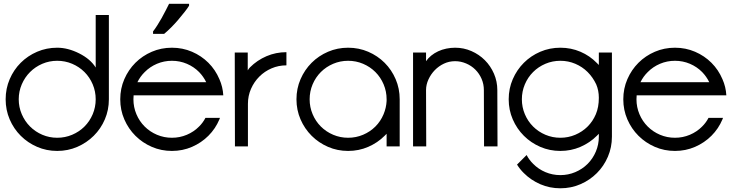

<svg xmlns="http://www.w3.org/2000/svg" viewBox="-20 -780 3912 1023"><path d="M560.1 -251Q560.1 -193.9 538.6 -143.9Q517.2 -93.9 479.5 -56.6Q441.9 -19.2 391.9 2.5Q341.9 24.2 284.8 24.2Q227.8 24.2 177.8 2.5Q127.8 -19.2 90.4 -56.6Q53 -93.9 31.6 -143.9Q10.1 -193.9 10.1 -251Q10.1 -308.1 31.6 -358.1Q53 -408.1 90.4 -445.5Q127.8 -482.8 177.8 -504.3Q227.8 -525.8 284.8 -525.8Q341.9 -525.8 402 -495.5Q462.1 -465.2 489.9 -420.2V-700H560.1ZM489.9 -251Q489.9 -292.9 474 -330.6Q458.1 -368.2 430.1 -396.2Q402 -424.2 364.4 -440.2Q326.8 -456.1 284.8 -456.1Q242.9 -456.1 205.6 -440.2Q168.2 -424.2 140.2 -396.2Q112.1 -368.2 96 -330.6Q79.8 -292.9 79.8 -251Q79.8 -209.1 96 -171.5Q112.1 -133.8 140.2 -105.8Q168.2 -77.8 205.6 -61.9Q242.9 -46 284.8 -46Q326.8 -46 364.4 -61.9Q402 -77.8 430.1 -105.8Q458.1 -133.8 474 -171.5Q489.9 -209.1 489.9 -251Z M690.9 -251Q690.9 -209.1 706.8 -171.5Q722.7 -133.8 750.8 -105.8Q778.8 -77.8 816.4 -61.9Q854 -46 896 -46Q937.9 -46 975.5 -61.9Q1013.1 -77.8 1040.9 -106.1Q1061.1 -125.8 1074.7 -152H1152L1149 -143.9Q1127.8 -93.9 1090.4 -56.6Q1053 -19.2 1003 2.5Q953 24.2 896 24.2Q838.9 24.2 788.9 2.5Q738.9 -19.2 701.5 -56.6Q664.1 -93.9 642.4 -143.9Q620.7 -193.9 620.7 -251Q620.7 -308.1 642.4 -358.1Q664.1 -408.1 701.5 -445.5Q738.9 -482.8 788.9 -504.3Q838.9 -525.8 896 -525.8Q953 -525.8 1003 -504.3Q1053 -482.8 1090.4 -445.5Q1127.8 -408.1 1149 -358.1Q1167.2 -317.2 1169.7 -272.2H691.9Q690.9 -261.1 690.9 -251ZM1040.9 -396Q1013.1 -424.2 975.5 -440.2Q937.9 -456.1 896 -456.1Q854 -456.1 816.4 -440.2Q778.8 -424.2 751 -396Q726.8 -372.2 712.1 -341.9H1078.8Q1064.1 -372.2 1040.9 -396ZM795.5 -612.6Q806.6 -626.8 818.2 -645.2Q829.8 -663.6 841.2 -683.6Q852.5 -703.5 862.6 -723.7Q872.7 -743.9 880.8 -759.6H987.4V-749.5Q979.8 -736.9 964.1 -716.9Q948.5 -697 930.1 -675.3Q911.6 -653.5 891.7 -633.6Q871.7 -613.6 854.5 -599.5H795.5Z M1230.8 -500H1300V-405.1Q1306.1 -415.2 1312.1 -421.2Q1350 -459.1 1400 -480.6Q1450 -502 1506.1 -502V-431.8Q1464.1 -431.8 1427 -415.9Q1389.9 -400 1361.9 -372Q1333.8 -343.9 1317.4 -306.6Q1301 -269.2 1301 -226.8V0H1231.8Z M1559.6 -251Q1559.6 -308.1 1581.3 -358.1Q1603 -408.1 1640.4 -445.5Q1677.8 -482.8 1727.8 -504.3Q1777.8 -525.8 1834.8 -525.8Q1891.9 -525.8 1941.9 -504.3Q1991.9 -482.8 2029.3 -445.5Q2066.7 -408.1 2088.1 -358.1Q2109.6 -308.1 2109.6 -251V0H2039.9V-67.2Q2034.8 -62.1 2028.8 -56.1Q1991.9 -19.2 1941.9 2.5Q1891.9 24.2 1834.8 24.2Q1777.8 24.2 1727.8 2.5Q1677.8 -19.2 1640.4 -56.6Q1603 -93.9 1581.3 -143.9Q1559.6 -193.9 1559.6 -251ZM1629.8 -251Q1629.8 -209.1 1645.7 -171.5Q1661.6 -133.8 1689.6 -105.8Q1717.7 -77.8 1755.3 -61.9Q1792.9 -46 1834.8 -46Q1876.8 -46 1914.4 -61.9Q1952 -77.8 1980.1 -105.8Q2008.1 -133.8 2023.7 -171.2Q2037.9 -205.1 2039.9 -241.9V-251Q2039.9 -292.9 2024 -330.6Q2008.1 -368.2 1980.1 -396.2Q1952 -424.2 1914.4 -440.2Q1876.8 -456.1 1834.8 -456.1Q1792.9 -456.1 1755.3 -440.2Q1717.7 -424.2 1689.6 -396.2Q1661.6 -368.2 1645.7 -330.6Q1629.8 -292.9 1629.8 -251Z M2558.1 -300Q2558.1 -331.8 2546 -359.8Q2533.8 -387.9 2512.9 -408.8Q2491.9 -429.8 2463.4 -441.9Q2434.8 -454 2405.1 -454Q2372.7 -454 2345.2 -440.9Q2317.7 -427.8 2296.7 -406.3Q2275.8 -384.8 2262.9 -356.8Q2250 -328.8 2250 -300L2251 0H2180.8V-500H2250V-454Q2261.1 -470.2 2277.5 -483.6Q2293.9 -497 2314.4 -506.6Q2334.8 -516.2 2358.3 -521Q2381.8 -525.8 2405.1 -525.8Q2451 -525.8 2491.9 -507.8Q2532.8 -489.9 2563.4 -459.3Q2593.9 -428.8 2611.9 -387.4Q2629.8 -346 2629.8 -300L2630.8 0H2559.1Z M3170.7 -500H3240.4V-262.1V-52Q3240.4 5.1 3218.9 55.1Q3197.5 105.1 3160.1 142.4Q3122.7 179.8 3072.7 201.5Q3022.7 223.2 2965.7 223.2Q2908.6 223.2 2858.6 201.5Q2808.6 179.8 2770.7 141.9Q2750.5 122.2 2734.8 97L2785.9 46Q2799.5 72.2 2820.7 92.9Q2848.5 121.2 2886.1 137.1Q2923.7 153 2965.7 153Q3007.6 153 3045.2 137.1Q3082.8 121.2 3110.9 93.2Q3138.9 65.2 3154.8 27.5Q3170.7 -10.1 3170.7 -52V-67.2Q3165.7 -62.1 3159.6 -56.1Q3122.7 -19.2 3072.7 2.5Q3022.7 24.2 2965.7 24.2Q2908.6 24.2 2858.6 2.5Q2808.6 -19.2 2771.2 -56.6Q2733.8 -93.9 2712.1 -143.9Q2690.4 -193.9 2690.4 -251Q2690.4 -308.1 2712.1 -358.1Q2733.8 -408.1 2771.2 -445.5Q2808.6 -482.8 2858.6 -504.3Q2908.6 -525.8 2965.7 -525.8Q3022.7 -525.8 3072.7 -504.3Q3122.7 -482.8 3159.6 -444.9Q3165.7 -439.9 3170.7 -433.8ZM2760.6 -251Q2760.6 -209.1 2776.5 -171.5Q2792.4 -133.8 2820.5 -105.8Q2848.5 -77.8 2886.1 -61.9Q2923.7 -46 2965.7 -46Q3007.6 -46 3045.2 -61.9Q3082.8 -77.8 3110.9 -105.8Q3138.9 -133.8 3154.8 -171.5Q3170.7 -209.1 3170.7 -259.1Q3170.7 -298 3156.6 -330.8Q3138.9 -368.2 3110.9 -396.2Q3082.8 -424.2 3045.2 -440.2Q3007.6 -456.1 2965.7 -456.1Q2923.7 -456.1 2886.1 -440.2Q2848.5 -424.2 2820.5 -396.2Q2792.4 -368.2 2776.5 -330.6Q2760.6 -292.9 2760.6 -251Z M3371.2 -251Q3371.2 -209.1 3387.1 -171.5Q3403 -133.8 3431.1 -105.8Q3459.1 -77.8 3496.7 -61.9Q3534.3 -46 3576.3 -46Q3618.2 -46 3655.8 -61.9Q3693.4 -77.8 3721.2 -106.1Q3741.4 -125.8 3755.1 -152H3832.3L3829.3 -143.9Q3808.1 -93.9 3770.7 -56.6Q3733.3 -19.2 3683.3 2.5Q3633.3 24.2 3576.3 24.2Q3519.2 24.2 3469.2 2.5Q3419.2 -19.2 3381.8 -56.6Q3344.4 -93.9 3322.7 -143.9Q3301 -193.9 3301 -251Q3301 -308.1 3322.7 -358.1Q3344.4 -408.1 3381.8 -445.5Q3419.2 -482.8 3469.2 -504.3Q3519.2 -525.8 3576.3 -525.8Q3633.3 -525.8 3683.3 -504.3Q3733.3 -482.8 3770.7 -445.5Q3808.1 -408.1 3829.3 -358.1Q3847.5 -317.2 3850 -272.2H3372.2Q3371.2 -261.1 3371.2 -251ZM3721.2 -396Q3693.4 -424.2 3655.8 -440.2Q3618.2 -456.1 3576.3 -456.1Q3534.3 -456.1 3496.7 -440.2Q3459.1 -424.2 3431.3 -396Q3407.1 -372.2 3392.4 -341.9H3759.1Q3744.4 -372.2 3721.2 -396Z"/></svg>

Font: Myanmar KatKuu
Style: Regular
Weight: 400
Designer: Khon Soe Zaw Thu
Foundry: MPUA
Version: Version 1.00 September 13, 2016, initial release